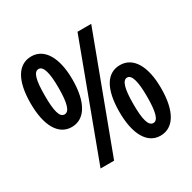

<svg xmlns="http://www.w3.org/2000/svg" viewBox="-162 -885 1054 1055"><g transform="rotate(-30 365.5 -357.5)"><path d="M166 -724C81 -724 34 -645 34 -501C34 -361 82 -276 166 -276C250 -276 299 -358 299 -501C299 -641 248 -724 166 -724ZM541 -714H454L188 0H274ZM166 -644C195 -644 210 -598 210 -500C210 -401 196 -356 166 -356C135 -356 123 -402 123 -500C123 -597 135 -644 166 -644ZM564 -439C480 -439 433 -362 433 -216C433 -77 481 9 564 9C649 9 697 -72 697 -216C697 -357 647 -439 564 -439ZM564 -360C594 -360 607 -307 607 -216C607 -123 596 -71 565 -71C534 -71 521 -118 521 -216C521 -312 534 -360 564 -360Z"/></g></svg>

Font: Noto Sans Lao Looped ExtraCondensed SemiBold
Style: Regular
Weight: 600
Width: 2
Designer: Mark Frömberg, Ben Mitchell
Foundry: The Fontpad Ltd
Version: Version 1.002